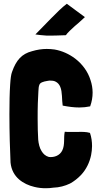

<svg xmlns="http://www.w3.org/2000/svg" viewBox="-20 -986 528 1020"><path d="M223 14C237 14 250 13 263 11C295 10 325 2 352 -11C374 -23 394 -39 411 -57C438 -86 456 -123 464 -162C467 -178 469 -194 469 -210C469 -233 466 -257 458 -280C439 -286 414 -286 390 -285H355C344 -285 334 -285 324 -286C317 -253 326 -218 311 -187C298 -160 269 -149 240 -152C222 -157 210 -168 201 -183C190 -200 185 -223 183 -244C181 -274 180 -314 180 -355C180 -383 180 -412 181 -438C183 -488 185 -526 187 -529C188 -532 190 -539 193 -542C204 -553 226 -555 243 -558C256 -558 266 -557 274 -553C287 -547 295 -537 300 -525C312 -497 308 -456 313 -425C344 -419 372 -415 402 -415C421 -415 440 -417 459 -421C468 -446 472 -470 472 -494C472 -517 468 -539 461 -560C447 -606 417 -646 379 -675C347 -699 310 -716 270 -723C256 -725 242 -726 228 -726C203 -726 177 -722 150 -714C96 -700 66 -667 44 -604C39 -592 36 -568 34 -537C31 -494 30 -438 30 -379C30 -284 33 -182 36 -122C40 -83 57 -54 81 -33C104 -13 133 0 163 7C183 12 203 14 223 14ZM226 -797C242 -796 314 -798 330 -799C337 -811 363 -834 378 -848C391 -858 398 -865 431 -895L335 -966C308 -946 281 -918 251 -888C238 -874 185 -820 168 -803C176 -801 213 -798 226 -797Z"/></svg>

Font: Londrina Solid CC
Style: CC
Weight: 400
Designer: Marcelo Magalhaes
Foundry: Tipos Pereira
Version: Version 1.003;FEAKit 1.0